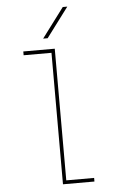

<svg xmlns="http://www.w3.org/2000/svg" viewBox="-62 -992 624 1033"><g transform="rotate(-5 250.0 -475.0)"><path d="M254.9 -19.5H405.3V0H235.4V-710H85V-730.5H254.9ZM197.3 -790 317.4 -950.2H341.8L221.7 -790Z"/></g></svg>

Font: Mgen+ 1mn thin
Style: Regular
Weight: 100
Designer: [Source Han Sans]
Ryoko NISHIZUKA  (kana & ideographs); Paul D. Hunt (Latin, Greek & Cyrillic); Wenlong ZHANG  (bopomofo
Version: Version 1.059.20150602